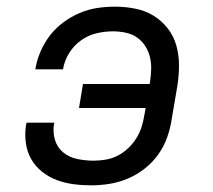

<svg xmlns="http://www.w3.org/2000/svg" viewBox="-20 -548 640 576"><path d="M254 8Q226 8 200 4.5Q174 1 150 -8Q126 -17 106 -33Q86 -49 73.5 -71Q61 -93 57.5 -119.5Q54 -146 58 -173L60 -180H143L142 -176Q138 -151 145 -128Q152 -105 170 -90.5Q188 -76 212 -71Q236 -66 261 -66Q278 -66 296.5 -69Q315 -72 332 -80.5Q349 -89 363.5 -102.5Q378 -116 388.5 -132.5Q399 -149 404.5 -166.5Q410 -184 413 -202L417 -224H217L229 -296H429L430 -302Q433 -322 433.5 -341Q434 -360 429.5 -378Q425 -396 415 -411Q405 -426 390.5 -436Q376 -446 357 -450Q338 -454 319 -454Q294 -454 269 -448Q244 -442 222.5 -426.5Q201 -411 187 -388Q173 -365 169 -340H86Q90 -366 101 -392Q112 -418 129 -440.5Q146 -463 169.5 -480.5Q193 -498 219 -509Q245 -520 271.5 -524Q298 -528 325 -528Q356 -528 386 -522Q416 -516 440.5 -501Q465 -486 483 -463Q501 -440 509 -411.5Q517 -383 517 -352Q517 -321 512 -290L495 -190Q491 -163 481.5 -136Q472 -109 455 -85Q438 -61 414.5 -42.5Q391 -24 364 -12.5Q337 -1 309 3.5Q281 8 254 8Z"/></svg>

Font: Iosevka Extended
Style: Italic
Weight: 400
Width: 7
Italic angle: -9°
Monospace: yes
Designer: Belleve Invis
Foundry: Belleve Invis
Version: Version 32.5.0; ttfautohint (v1.8.4)